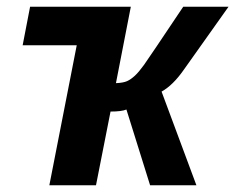

<svg xmlns="http://www.w3.org/2000/svg" viewBox="-20 -548 696 568"><path d="M69 -528H367L323 -302Q345 -303 356 -308Q367 -313 379 -324Q390 -334 406 -356Q414 -367 442.5 -409.5Q471 -452 522 -528H656L524 -342Q492 -296 458 -277L561 0H424L354 -224Q340 -218 307 -218L264 0H126L207 -414H47Z"/></svg>

Font: Libra Sans Modern
Style: Bold Italic
Weight: 700
Italic angle: -12°
Foundry: Stefan Peev, Context Ltd
Version: Version 1.000